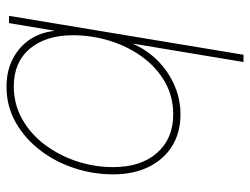

<svg xmlns="http://www.w3.org/2000/svg" viewBox="-110 -460 774 595"><g transform="rotate(-90 277.5 -163.0)"><path d="M404.8 204.1H382.3L439 -136.7H438Q418.9 -93.8 385.7 -61Q352.5 -28.3 309.8 -9.8Q267.1 8.8 219.7 8.8Q164.1 8.8 122.3 -16.8Q80.6 -42.5 57.4 -89.4Q34.2 -136.2 34.2 -200.2Q34.2 -262.2 53.7 -321Q73.2 -379.9 109.6 -427Q146 -474.1 195.8 -502.2Q245.6 -530.3 305.7 -530.3Q354.5 -530.3 391.8 -511Q429.2 -491.7 451.7 -458.5Q474.1 -425.3 478.5 -382.8H479.5L502.9 -522.5H525.4ZM219.7 -13.7Q276.9 -13.7 322.5 -40.5Q368.2 -67.4 400.1 -112.3Q432.1 -157.2 448.7 -212.4Q465.3 -267.6 465.3 -324.2Q465.3 -408.7 423.3 -458.3Q381.3 -507.8 307.1 -507.8Q251.5 -507.8 205.3 -481.7Q159.2 -455.6 126 -411.4Q92.8 -367.2 74.7 -312.5Q56.6 -257.8 56.6 -200.2Q56.6 -113.8 100.8 -63.7Q145 -13.7 219.7 -13.7Z"/></g></svg>

Font: Inter 28pt Thin
Style: Italic
Weight: 250
Italic angle: -9.3988°
Designer: Rasmus Andersson
Foundry: rsms
Version: Version 4.001;git-66647c0bb